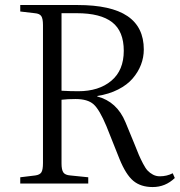

<svg xmlns="http://www.w3.org/2000/svg" viewBox="-20 -734 719 768"><path d="M590.8 14.2Q543 14.2 513.2 -10.7Q483.4 -35.6 458 -98.1L405.8 -229Q377.9 -295.9 354.2 -316.9Q330.6 -337.9 282.2 -337.9Q250 -337.9 226.1 -335V-80.1Q226.1 -54.7 233.4 -44.2Q240.7 -33.7 261.2 -32.2L333 -24.9V0H61V-24.9L121.1 -32.2Q139.2 -34.7 145.5 -44.7Q151.9 -54.7 151.9 -82V-633.8Q151.9 -659.7 145 -669.7Q138.2 -679.7 119.1 -681.2L61 -688V-713.9H290Q424.3 -713.9 489.7 -669.7Q555.2 -625.5 555.2 -536.1Q555.2 -504.4 543.9 -475.1Q532.7 -445.8 510.7 -420.2Q488.8 -394.5 452.4 -376Q416 -357.4 369.1 -350.1V-348.1Q447.8 -327.6 481.9 -245.1L518.1 -157.2Q529.3 -128.9 535.6 -114Q542 -99.1 552 -79.8Q562 -60.5 570.8 -51.3Q579.6 -42 592 -35.4Q604.5 -28.8 619.1 -28.8Q647.5 -28.8 670.9 -41L679.2 -22Q641.6 14.2 590.8 14.2ZM293 -369.1Q375.5 -369.1 425.3 -410.9Q475.1 -452.6 475.1 -530.8Q475.1 -608.9 428.7 -645Q382.3 -681.2 287.1 -681.2H226.1V-371.1Q260.3 -369.1 293 -369.1Z"/></svg>

Font: Literata Light
Style: Regular
Weight: 300
Designer: Latin by Veronika Burian and Jose Scaglione. Greek by Irene Vlachou. Cyrillic by Vera Evstafieva.
Foundry: TypeTogether
Version: Version 3.021